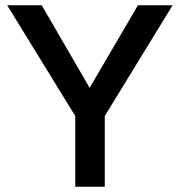

<svg xmlns="http://www.w3.org/2000/svg" viewBox="-20 -710 684 730"><path d="M266.1 0V-269L7.3 -689.9H138.7L320.8 -376L504.4 -689.9H636.2L378.4 -269V0Z"/></svg>

Font: Acari Sans SemiBold
Style: Regular
Weight: 600
Designer: Alfredo Marco Pradil and Stefan Peev
Foundry: Hanken Design Co.
Version: Version 1.045;January 11, 2019;FontCreator 11.5.0.2425 64-bi